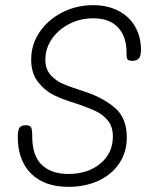

<svg xmlns="http://www.w3.org/2000/svg" viewBox="-20 -727 574 745"><path d="M49 -196Q49 -221 55.5 -231Q62 -241 80 -241Q97 -241 101 -232Q105 -223 105 -198Q105 -123 142 -87.5Q179 -52 245 -52Q321 -52 369.5 -92.5Q418 -133 418 -197Q418 -234 400 -257.5Q382 -281 352 -295.5Q322 -310 270 -327Q224 -341 189 -358Q154 -375 127.5 -409Q101 -443 101 -496Q101 -555 134 -603Q167 -651 222 -679Q277 -707 341 -707Q398 -707 440.5 -684.5Q483 -662 505 -622.5Q527 -583 527 -534Q527 -509 518.5 -500Q510 -491 494 -491Q478 -491 474.5 -497Q471 -503 471 -512.5Q471 -522 471 -527Q470 -587 437 -621.5Q404 -656 342 -656Q291 -656 248.5 -634Q206 -612 181 -575.5Q156 -539 156 -496Q156 -459 176 -436.5Q196 -414 223.5 -402Q251 -390 310 -371Q380 -348 426 -308.5Q472 -269 472 -194Q472 -137 443 -93.5Q414 -50 362.5 -26Q311 -2 246 -2Q152 -2 100.5 -53.5Q49 -105 49 -196Z"/></svg>

Font: Mali Light
Style: Italic
Weight: 300
Italic angle: -10°
Version: Version 1.000; ttfautohint (v1.6)